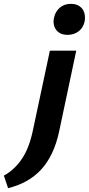

<svg xmlns="http://www.w3.org/2000/svg" viewBox="-147 -687 461 997"><path d="M24 -11 112 -424H249L160 -4Q133 121 67.5 192.5Q2 264 -105 290L-127 225Q-71 194 -33 137.5Q5 81 24 -11ZM204 -506Q176 -506 158.5 -518.5Q141 -531 134.5 -552Q128 -573 134 -597Q141 -628 164 -647.5Q187 -667 221 -667Q249 -667 267 -654Q285 -641 291 -619.5Q297 -598 292 -573Q284 -541 260 -523.5Q236 -506 204 -506Z"/></svg>

Font: Ysabeau Office ExtraBold
Style: Italic
Weight: 800
Italic angle: -12°
Designer: Christian Thalmann (Catharsis Fonts)
Version: Version 2.001;gftools[0.9.30]; featfreeze: tnum,lnum,ss02